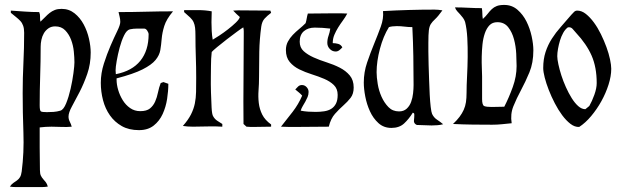

<svg xmlns="http://www.w3.org/2000/svg" viewBox="-20 -514 2520 779"><path d="M230 -478Q260 -478 282.5 -460Q305 -442 319.5 -415Q334 -388 341 -357Q348 -326 348 -301Q348 -254 334 -214Q320 -174 303 -141Q286 -108 272 -82.5Q258 -57 258 -41Q258 -30 263 -20.5Q268 -11 271 0Q251 2 230 1Q209 0 189 0Q165 0 141 3V84L142 176Q142 191 146 199Q150 207 155.5 213Q161 219 166 225.5Q171 232 174 243Q162 245 150.5 245Q139 245 127 245H66Q55 245 43 245Q31 245 20 243Q27 233 34.5 228Q42 223 49 218Q56 213 61 205Q66 197 68 182Q78 105 75 23.5Q72 -58 72 -136Q72 -198 75 -258.5Q78 -319 78 -381Q78 -398 74 -409.5Q70 -421 62.5 -429Q55 -437 45.5 -444.5Q36 -452 24 -462V-471Q53 -469 81.5 -467Q110 -465 139 -465Q143 -456 142.5 -446Q142 -436 144 -426Q155 -436 163.5 -445Q172 -454 181.5 -461.5Q191 -469 202.5 -473.5Q214 -478 230 -478ZM141 -87Q141 -65 146 -62Q151 -59 170 -59Q184 -59 197.5 -60Q211 -61 225 -65Q238 -69 248.5 -95Q259 -121 266.5 -154Q274 -187 278 -217.5Q282 -248 282 -261Q282 -280 279.5 -305Q277 -330 268.5 -352.5Q260 -375 244.5 -391Q229 -407 204 -407Q188 -407 176.5 -399Q165 -391 158 -379Q151 -367 148 -352.5Q145 -338 145 -325Q145 -265 143 -206Q141 -147 141 -87Z M461 -465Q517 -465 571.5 -466.5Q626 -468 682 -468Q655 -436 646.5 -408.5Q638 -381 636 -356.5Q634 -332 630.5 -311Q627 -290 611 -270.5Q595 -251 558.5 -232.5Q522 -214 453 -196V-191Q453 -171 459.5 -149Q466 -127 478 -107.5Q490 -88 508 -75.5Q526 -63 549 -63Q575 -63 588.5 -74Q602 -85 609.5 -102Q617 -119 621 -139Q625 -159 632 -177L643 -181L663 -174Q663 -145 658 -112.5Q653 -80 640 -51.5Q627 -23 603.5 -4.5Q580 14 544 14Q503 14 474 -2.5Q445 -19 426 -46Q407 -73 398 -107.5Q389 -142 389 -178Q389 -217 401.5 -256Q414 -295 428.5 -328.5Q443 -362 455.5 -387.5Q468 -413 468 -425Q468 -436 465.5 -445.5Q463 -455 461 -465ZM449 -229 450 -213Q516 -226 549.5 -267.5Q583 -309 583 -375Q583 -381 577.5 -389.5Q572 -398 565 -398Q551 -398 536 -398Q521 -398 507 -395Q494 -392 483.5 -370.5Q473 -349 465.5 -321Q458 -293 453.5 -267Q449 -241 449 -229Z M727 -473Q753 -473 783 -473Q813 -473 839 -468L838 -424Q838 -406 839 -388Q840 -370 843 -353Q852 -358 869.5 -369.5Q887 -381 905 -395Q923 -409 937 -422.5Q951 -436 953 -445Q940 -456 926 -471L946 -472L1077 -471L1080 -462Q1064 -450 1053.5 -438.5Q1043 -427 1040 -406Q1033 -355 1032 -304Q1031 -253 1031 -201Q1031 -174 1029 -147.5Q1027 -121 1030 -96Q1033 -71 1044 -49Q1055 -27 1080 -9V0L1013 1Q1005 1 996.5 1Q988 1 980 0L968 -11Q967 -102 968 -192.5Q969 -283 969 -374Q969 -381 969 -388Q969 -395 967 -403Q960 -399 941 -385Q922 -371 900.5 -354.5Q879 -338 861 -323Q843 -308 839 -303Q836 -276 836 -247Q836 -234 835.5 -203.5Q835 -173 836 -139.5Q837 -106 838.5 -77.5Q840 -49 845 -42Q851 -31 861.5 -24Q872 -17 882 -11V0Q852 -2 822 -1Q792 0 763 0Q741 0 722 -3Q744 -28 755 -50Q766 -72 770.5 -94Q775 -116 775.5 -141Q776 -166 776 -199Q776 -242 774.5 -284Q773 -326 773 -369Q773 -389 771.5 -401.5Q770 -414 765.5 -424Q761 -434 751.5 -443Q742 -452 727 -465Z M1229 -459 1336 -460Q1350 -460 1362.5 -460Q1375 -460 1389 -459Q1381 -444 1371 -430.5Q1361 -417 1352 -402.5Q1343 -388 1336.5 -372.5Q1330 -357 1330 -339Q1341 -339 1352 -336Q1363 -333 1369 -322Q1364 -316 1357 -310.5Q1350 -305 1342 -305Q1328 -305 1318 -315.5Q1308 -326 1308 -340Q1308 -355 1313 -369Q1318 -383 1320 -398Q1304 -400 1288.5 -401Q1273 -402 1257 -402Q1230 -402 1213 -387.5Q1196 -373 1196 -345Q1196 -321 1212 -306.5Q1228 -292 1252.5 -281Q1277 -270 1305.5 -261Q1334 -252 1358.5 -239.5Q1383 -227 1399 -208Q1415 -189 1415 -159Q1415 -133 1402.5 -117Q1390 -101 1373 -86Q1356 -71 1339 -52Q1322 -33 1314 0L1184 1Q1168 1 1152 1Q1136 1 1120 0Q1144 -30 1167.5 -60.5Q1191 -91 1206 -126Q1200 -133 1192.5 -139Q1185 -145 1178 -151Q1183 -157 1189.5 -163Q1196 -169 1205 -169Q1216 -169 1224 -160.5Q1232 -152 1232 -141Q1232 -130 1228 -120.5Q1224 -111 1219 -102Q1214 -93 1208.5 -84Q1203 -75 1200 -65Q1215 -62 1230.5 -61Q1246 -60 1261 -60Q1279 -60 1295.5 -62.5Q1312 -65 1324 -72.5Q1336 -80 1343 -93.5Q1350 -107 1350 -129Q1350 -154 1334.5 -169Q1319 -184 1295.5 -194Q1272 -204 1245 -212.5Q1218 -221 1194.5 -232.5Q1171 -244 1155.5 -262.5Q1140 -281 1140 -311Q1140 -330 1148 -345Q1156 -360 1168 -372.5Q1180 -385 1194 -396.5Q1208 -408 1220 -420Q1223 -430 1224.5 -439.5Q1226 -449 1229 -459Z M1743 -475Q1758 -475 1775 -472Q1757 -447 1745.5 -436.5Q1734 -426 1728 -416.5Q1722 -407 1720 -391Q1718 -375 1718 -340Q1718 -328 1718 -304.5Q1718 -281 1719 -251.5Q1720 -222 1721 -190Q1722 -158 1723.5 -129.5Q1725 -101 1727.5 -80Q1730 -59 1733 -52Q1740 -37 1753 -28.5Q1766 -20 1778 -10Q1767 -7 1755 -6Q1743 -5 1731 -5Q1716 -5 1701 -6Q1686 -7 1671 -7Q1658 -13 1659.5 -25.5Q1661 -38 1661 -49L1660 -54L1655 -57Q1639 -31 1619.5 -13Q1600 5 1568 5Q1537 5 1515.5 -14.5Q1494 -34 1481 -62.5Q1468 -91 1462 -122.5Q1456 -154 1456 -179Q1456 -221 1469.5 -260.5Q1483 -300 1498 -336.5Q1513 -373 1525 -406Q1537 -439 1534 -469Q1639 -475 1743 -475ZM1558 -404Q1535 -367 1521.5 -316Q1508 -265 1508 -221Q1508 -201 1512.5 -173.5Q1517 -146 1528 -121.5Q1539 -97 1556 -79.5Q1573 -62 1599 -62Q1618 -62 1630 -73Q1642 -84 1648 -100.5Q1654 -117 1656 -135.5Q1658 -154 1658 -169Q1658 -228 1657 -286.5Q1656 -345 1653 -404Q1637 -404 1621.5 -406Q1606 -408 1590 -408Q1571 -408 1558 -404Z M2026 -494Q2057 -494 2079.5 -474.5Q2102 -455 2116 -427Q2130 -399 2137 -367Q2144 -335 2144 -310Q2144 -259 2128 -220.5Q2112 -182 2094 -148.5Q2076 -115 2063 -83Q2050 -51 2056 -14Q2036 -12 2016.5 -10Q1997 -8 1977 -8Q1937 -8 1897.5 -8.5Q1858 -9 1818 -11Q1834 -26 1844.5 -40Q1855 -54 1861.5 -68.5Q1868 -83 1870.5 -99.5Q1873 -116 1873 -138Q1873 -166 1875 -204Q1877 -242 1877.5 -282Q1878 -322 1876 -359.5Q1874 -397 1867 -425Q1864 -434 1858.5 -441.5Q1853 -449 1847 -455.5Q1841 -462 1835 -468.5Q1829 -475 1826 -484Q1853 -484 1880.5 -482.5Q1908 -481 1935 -481Q1937 -470 1937 -459Q1937 -448 1939 -437Q1951 -448 1959 -458.5Q1967 -469 1975.5 -477Q1984 -485 1995.5 -489.5Q2007 -494 2026 -494ZM1975 -80 2026 -81Q2045 -118 2060.5 -161Q2076 -204 2076 -246Q2076 -266 2074.5 -296Q2073 -326 2065.5 -354.5Q2058 -383 2042 -403.5Q2026 -424 1998 -424Q1978 -424 1966 -411.5Q1954 -399 1947 -378.5Q1940 -358 1937.5 -333.5Q1935 -309 1934.5 -284.5Q1934 -260 1935 -238.5Q1936 -217 1936 -204V-112Q1936 -87 1945 -83.5Q1954 -80 1975 -80Z M2322 -471Q2340 -471 2357 -457.5Q2374 -444 2389.5 -423Q2405 -402 2418 -375.5Q2431 -349 2440.5 -323Q2450 -297 2455 -273.5Q2460 -250 2460 -235Q2460 -205 2449 -170.5Q2438 -136 2420 -103.5Q2402 -71 2378.5 -43Q2355 -15 2330 1Q2312 2 2294.5 -11.5Q2277 -25 2261 -46.5Q2245 -68 2231 -95Q2217 -122 2206.5 -149Q2196 -176 2190 -199.5Q2184 -223 2184 -238Q2184 -274 2193.5 -303Q2203 -332 2219 -357Q2235 -382 2255.5 -405Q2276 -428 2298 -454Q2303 -459 2308.5 -465Q2314 -471 2322 -471ZM2284 -403Q2273 -395 2265 -380.5Q2257 -366 2252 -349.5Q2247 -333 2244 -316Q2241 -299 2241 -286Q2241 -274 2245.5 -253Q2250 -232 2257.5 -208.5Q2265 -185 2276 -160.5Q2287 -136 2299.5 -116Q2312 -96 2326 -83.5Q2340 -71 2355 -71L2371 -84Q2382 -103 2391.5 -129.5Q2401 -156 2401 -177Q2401 -241 2380.5 -288Q2360 -335 2317 -381Q2310 -389 2303 -397Q2296 -405 2284 -403Z"/></svg>

Font: Germanica
Style: Regular
Weight: 400
Designer: Peter Wiegel
Foundry: Peter Wiegel